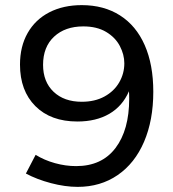

<svg xmlns="http://www.w3.org/2000/svg" viewBox="-20 -724 674 749"><path d="M277 -76Q377 -76 430.5 -146.5Q484 -217 484 -339Q484 -358 483 -368Q458 -310 406.5 -280Q355 -250 282 -250Q178 -250 118 -310Q58 -370 58 -472Q58 -543 88 -595.5Q118 -648 172.5 -676Q227 -704 299 -704Q385 -704 448 -664Q511 -624 544.5 -548Q578 -472 578 -366Q578 -255 542 -171Q506 -87 439 -41Q372 5 283 5Q234 5 179 -9.5Q124 -24 81 -47L119 -120Q153 -99 194.5 -87.5Q236 -76 277 -76ZM148 -471Q148 -405 189 -366Q230 -327 299 -327Q350 -327 387.5 -347.5Q425 -368 445 -402.5Q465 -437 465 -477Q465 -511 447.5 -544.5Q430 -578 394 -599.5Q358 -621 305 -621Q234 -621 191 -581Q148 -541 148 -471Z"/></svg>

Font: Montserrat arm2
Style: Regular
Weight: 400
Designer: Julieta Ulanovsky
Foundry: Julieta Ulanovsky
Version: Version 6.000